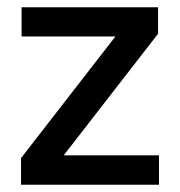

<svg xmlns="http://www.w3.org/2000/svg" viewBox="-20 -509 496 529"><path d="M418 -81V0H38V-73.5L298 -408.5H39.5V-489H415.5V-416L155.5 -81Z"/></svg>

Font: Anek Bangla Medium Medium
Style: Regular
Weight: 500
Version: Version 1.003